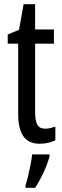

<svg xmlns="http://www.w3.org/2000/svg" viewBox="-20 -678 299 919"><path d="M197 -62Q209 -62 221 -65Q233 -68 245 -72V-6Q229 1 211 5.5Q193 10 170 10Q117 10 92 -25.5Q67 -61 67 -133V-469H17V-513L71 -535L93 -658H148V-537H238V-469H148V-143Q148 -103 158 -82.5Q168 -62 197 -62ZM217 71Q207 108 187.5 149.5Q168 191 148 221H102V210Q108 192 114.5 164.5Q121 137 126.5 109Q132 81 134 61H217Z"/></svg>

Font: Noto Sans Bengali UI ExtraCondensed
Style: Regular
Weight: 400
Width: 2
Designer: Jelle Bosma - Monotype Design Team
Foundry: Monotype Imaging Inc.
Version: Version 2.003; ttfautohint (v1.8.4.7-5d5b)